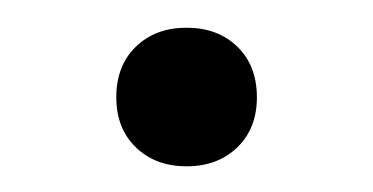

<svg xmlns="http://www.w3.org/2000/svg" viewBox="-20 -304 276 142"><path d="M118 -283.5Q141 -283.5 155.5 -269.5Q170 -255.5 170 -232Q170 -209 155.5 -195Q141 -181 118 -181Q95 -181 80.5 -195Q66 -209 66 -232Q66 -255.5 80.5 -269.5Q95 -283.5 118 -283.5Z"/></svg>

Font: Newsreader Light
Style: Regular
Weight: 300
Designer: Hugues Gentile
Foundry: Production Type
Version: Version 1.003